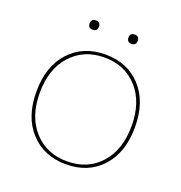

<svg xmlns="http://www.w3.org/2000/svg" viewBox="-119 -741 808 855"><g transform="rotate(20 284.5 -314.0)"><path d="M170 -616Q170 -638 192 -638Q214 -638 214 -616Q214 -594 192 -594Q170 -594 170 -616ZM354 -616Q354 -638 376 -638Q398 -638 398 -616Q398 -594 376 -594Q354 -594 354 -616ZM115.5 -440Q180 -510 285 -510Q390 -510 454 -440Q518 -370 518 -250Q518 -130 454 -60Q390 10 285 10Q180 10 115.5 -60Q51 -130 51 -250Q51 -370 115.5 -440ZM442 -429.5Q382 -496 285 -496Q188 -496 127.5 -429.5Q67 -363 67 -250Q67 -137 127.5 -70.5Q188 -4 285 -4Q382 -4 442 -70.5Q502 -137 502 -250Q502 -363 442 -429.5Z"/></g></svg>

Font: Elaine Sans Thin
Style: Regular
Weight: 250
Designer: Wei Huang
Foundry: Wei Huang
Version: Version 2.001;December 24, 2019;FontCreator 12.0.0.2547 64-b